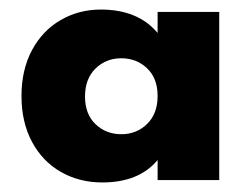

<svg xmlns="http://www.w3.org/2000/svg" viewBox="-20 -731 509 402"><path d="M191 -711Q269 -711 310 -662V-706H439V-354H310V-396Q271 -349 194 -349Q146 -349 107.5 -371Q69 -393 47 -434Q25 -475 25 -530Q25 -585 47 -626Q69 -667 107 -689Q145 -711 191 -711ZM234 -450Q266 -450 288 -471.5Q310 -493 310 -530Q310 -567 288 -588Q266 -609 234 -609Q202 -609 180 -587.5Q158 -566 158 -529Q158 -492 180 -471Q202 -450 234 -450Z"/></svg>

Font: Poppins A&M
Style: Bold-A&M
Weight: 700
Designer: Ninad Kale (Devanagari), Jonny Pinhorn (Latin)
Foundry: Indian Type Foundry
Version: 4.004